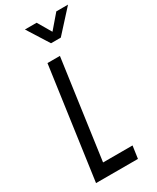

<svg xmlns="http://www.w3.org/2000/svg" viewBox="-245 -1054 918 1123"><g transform="rotate(-30 214.0 -493.0)"><path d="M229 -840H295L428 -986H349L270 -894L216 -986H137ZM237 -750H153L48 0H331L343 -84H144Z"/></g></svg>

Font: Mohave
Style: Italic
Weight: 400
Italic angle: -8°
Designer: Gumpita Rahayu
Foundry: Tokotype
Version: Version 2.002;PS 002.002;hotconv 1.0.88;makeotf.lib2.5.64775